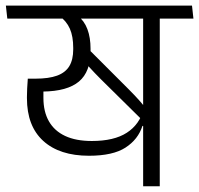

<svg xmlns="http://www.w3.org/2000/svg" viewBox="-40 -650 694 670"><path d="M240 -453.5Q256.5 -432.5 273.2 -414Q290 -395.5 312.5 -373L463 -224.5L482 -257Q463.5 -279.5 447.8 -297.5Q432 -315.5 409.5 -338L260.5 -487ZM517.5 -600.5H459.5V0H517.5ZM402 -585H635L630 -630.5H397ZM-19.5 -630.5 -14.5 -585H586.5L582 -630.5ZM231.5 -595H166.5Q192 -576.5 203.8 -549.8Q215.5 -523 215.5 -483V-478Q215.5 -441.5 201.8 -419Q188 -396.5 159 -386Q130 -375.5 84 -375.5H57L76 -330L109.5 -330.5Q195 -331.5 235.5 -365.5Q276 -399.5 276 -472.5V-479.5Q276 -519 265 -548.2Q254 -577.5 231.5 -595ZM54 -312V-307.5Q54 -210 111 -158.2Q168 -106.5 270.5 -106.5Q354 -106.5 398 -135Q442 -163.5 457 -210.5H463L461.5 -269.5Q447 -215.5 402.5 -186.8Q358 -158 280.5 -158Q225 -158 187.5 -175.5Q150 -193 130.8 -226.5Q111.5 -260 111.5 -308.5V-360.5L57 -375.5Q55.5 -356.5 54.8 -341.5Q54 -326.5 54 -312Z"/></svg>

Font: Anek Devanagari Light
Style: Regular
Weight: 300
Designer: Kailash Malviya (Devanagari) & Yesha Goshar (Latin)
Foundry: Ek Type
Version: Version 1.003